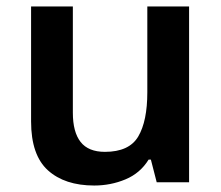

<svg xmlns="http://www.w3.org/2000/svg" viewBox="-20 -563 684 593"><path d="M564 -543V0H464L446 -70H439Q413 -28 367.5 -9Q322 10 271 10Q180 10 128 -37Q76 -84 76 -188V-543H205V-215Q205 -155 229 -124.5Q253 -94 304 -94Q379 -94 407 -141.5Q435 -189 435 -278V-543Z"/></svg>

Font: Noto Sans Adlam Unjoined SemiBold
Style: Regular
Weight: 600
Version: Version 3.001